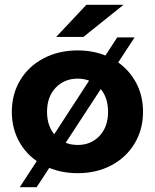

<svg xmlns="http://www.w3.org/2000/svg" viewBox="-20 -711 642 796"><path d="M302 7Q224 7 161.5 -25.5Q99 -58 64 -116Q29 -174 29 -247.5Q29 -321 64 -379Q99 -437 161.5 -469.5Q224 -502 302 -502Q380 -502 441.5 -469.5Q503 -437 538 -379Q573 -321 573 -247.5Q573 -174 538 -116Q503 -58 441.5 -25.5Q380 7 302 7ZM302 -110Q357 -110 392.5 -147.5Q428 -185 428 -247.5Q428 -310 392.5 -347.5Q357 -385 302 -385Q247 -385 211 -347.5Q175 -310 175 -247.5Q175 -185 211 -147.5Q247 -110 302 -110ZM466 -556H538L132 65H62ZM338 -691H492L326 -558H213Z"/></svg>

Font: Montserrat Ace
Style: Bold
Weight: 700
Designer: Julieta Ulanovsky
Foundry: Julieta Ulanovsky
Version: Version 1